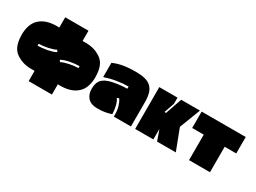

<svg xmlns="http://www.w3.org/2000/svg" viewBox="-50 -1486 3238 2430"><g transform="rotate(30 1569.0 -271.5)"><path d="M387 194V44Q247 52 158 3Q83 -32 50 -99Q17 -166 17 -276Q17 -307 21.5 -339.5Q26 -372 36 -402.5Q46 -433 62.5 -460Q79 -487 103 -508Q197 -596 384 -587V-737H724V-587Q864 -595 953 -546Q1028 -511 1061 -444Q1094 -377 1094 -267Q1094 -236 1089.5 -203.5Q1085 -171 1075 -140.5Q1065 -110 1048.5 -83Q1032 -56 1008 -35Q914 53 727 44V194ZM518 -306 500 -331Q482 -320 452.5 -310.5Q423 -301 389.5 -294Q356 -287 322 -283Q288 -279 260 -279V-251Q288 -251 324 -254.5Q360 -258 396 -265Q432 -272 464.5 -282Q497 -292 518 -306ZM593 -237 611 -212Q629 -223 658.5 -232.5Q688 -242 721.5 -249Q755 -256 789 -260Q823 -264 851 -264V-292Q823 -292 787 -288.5Q751 -285 715 -278Q679 -271 646.5 -260.5Q614 -250 593 -237Z M1126 -121Q1126 -199 1156.5 -242Q1187 -285 1253 -308Q1278 -317 1310 -324Q1342 -331 1377 -336Q1412 -341 1448 -344Q1484 -347 1517 -347V-379Q1441 -379 1352.5 -365Q1264 -351 1178 -322V-530Q1242 -559 1320.5 -573Q1399 -587 1505 -587Q1583 -587 1638 -573Q1693 -559 1728 -526.5Q1763 -494 1779 -441Q1795 -388 1795 -311V44H1545V10Q1545 -49 1529 -102.5Q1513 -156 1488 -191L1458 -180Q1471 -165 1481 -141.5Q1491 -118 1498 -89.5Q1505 -61 1509 -30.5Q1513 0 1513 27Q1474 41 1425 50Q1376 59 1311 59Q1218 59 1172 9.5Q1126 -40 1126 -121Z M2123 44H1857V-567H2123V-476L2072 -330L2093 -324L2177 -567H2451L2334 -262L2451 44H2177L2123 -111Z M2476 -567H3120V-327H2951V45H2645V-327H2476Z"/></g></svg>

Font: ChangwonDangamAsac Bold
Style: Regular
Weight: 700
Designer: Choi Chi-young, Lee Youngbeen, Kim Jungjin, Yoon Jihee, Han Dohee
Foundry: YoonDesign Inc.
Version: Version 1.010;Build 20210623